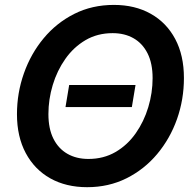

<svg xmlns="http://www.w3.org/2000/svg" viewBox="-20 -759 793 790"><path d="M537.6 -409.2 522.5 -318.4H249.5L264.6 -409.2ZM338.4 11.2Q252 11.2 187 -25.1Q122.1 -61.5 85.9 -129.2Q49.8 -196.8 49.8 -289.1Q49.8 -376.5 78.4 -457.3Q106.9 -538.1 159.7 -601.6Q212.4 -665 285.6 -701.9Q358.9 -738.8 448.7 -738.8Q535.2 -738.8 600.1 -702.4Q665 -666 700.9 -598.6Q736.8 -531.2 736.8 -438Q736.8 -349.6 708.3 -269Q679.7 -188.5 626.7 -125.2Q573.7 -62 500.5 -25.4Q427.2 11.2 338.4 11.2ZM343.8 -105Q406.2 -105 455.3 -133.5Q504.4 -162.1 538.3 -210.4Q572.3 -258.8 590.1 -317.9Q607.9 -377 607.9 -437.5Q607.9 -498 587.2 -539.3Q566.4 -580.6 529.5 -601.6Q492.7 -622.6 443.4 -622.6Q380.9 -622.6 331.8 -593.8Q282.7 -564.9 248.8 -516.6Q214.8 -468.3 197 -409.2Q179.2 -350.1 179.2 -289.6Q179.2 -229.5 199.7 -188.5Q220.2 -147.5 257.3 -126.2Q294.4 -105 343.8 -105Z"/></svg>

Font: Inter 28pt SemiBold
Style: Italic
Weight: 600
Italic angle: -9.3988°
Designer: Rasmus Andersson
Foundry: rsms
Version: Version 4.001;git-66647c0bb